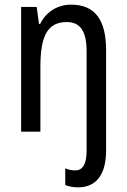

<svg xmlns="http://www.w3.org/2000/svg" viewBox="-20 -567 545 827"><path d="M316 240C399 240 437 179 437 81V-350C437 -475 394 -547 286 -547C229 -547 179 -517 153 -464H148L138 -537H71V0H154V-279C154 -415 186 -472 268 -472C327 -472 353 -430 353 -347V83C353 142 335 167 304 167C289 167 275 164 261 158V230C277 236 295 240 316 240Z"/></svg>

Font: Noto Sans Georgian Condensed
Style: Regular
Weight: 400
Width: 3
Designer: Monotype Design Team, Akaki Razmadze
Foundry: Google LLC
Version: Version 2.005